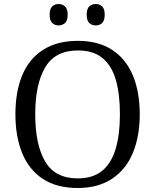

<svg xmlns="http://www.w3.org/2000/svg" viewBox="-20 -929 775 959"><path d="M368 10Q263 10 194 -35.5Q125 -81 91 -163.5Q57 -246 57 -359Q57 -471 91 -553Q125 -635 195 -680Q265 -725 369 -725Q471 -725 540 -680Q609 -635 643.5 -552.5Q678 -470 678 -358Q678 -248 643.5 -165Q609 -82 539.5 -36Q470 10 368 10ZM368 -38Q445 -38 491 -76.5Q537 -115 558 -186.5Q579 -258 579 -358Q579 -459 558.5 -530Q538 -601 492 -639Q446 -677 369 -677Q256 -677 206 -593Q156 -509 156 -358Q156 -207 205.5 -122.5Q255 -38 368 -38ZM458 -802Q439 -802 426 -814Q413 -826 413 -856Q413 -885 426 -897Q439 -909 458 -909Q477 -909 490 -897Q503 -885 503 -856Q503 -826 490 -814Q477 -802 458 -802ZM273 -802Q254 -802 241 -814Q228 -826 228 -856Q228 -885 241 -897Q254 -909 273 -909Q291 -909 304.5 -897Q318 -885 318 -856Q318 -826 304.5 -814Q291 -802 273 -802Z"/></svg>

Font: Noto Serif Hentaigana EL
Style: Regular
Weight: 400
Designer: Kazuhiro Yamada
Foundry: nipponia
Version: Version 1.000